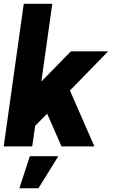

<svg xmlns="http://www.w3.org/2000/svg" viewBox="-30 -770 610 1010"><path d="M466.5 0H293.5L218 -172L155 -108L139.5 0H-10.5L95 -750H245L187.5 -341L343 -500H539L338 -294ZM72 220.5 127 51.5H277L172 220.5Z"/></svg>

Font: Urbanist Black
Style: Italic
Weight: 900
Italic angle: -8°
Designer: Corey Hu
Foundry: Corey Hu
Version: Version 1.330; ttfautohint (v1.8.4.7-5d5b)